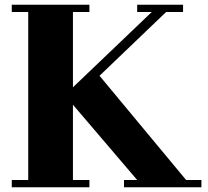

<svg xmlns="http://www.w3.org/2000/svg" viewBox="-20 -735 883 816"><path d="M507 30H563L290 -290V30H360V61H30V30H100V-684H30V-715H360V-684H290V-364L625 -684H563V-715H758V-684H686L403 -413L771 30H836V61H507Z"/></svg>

Font: Cafe24 ClassicType
Style: Regular
Weight: 400
Designer: Cafe24 thkim, hmlim, mnelim & 4IR
Foundry: Cafe24
Version: Version 1.000